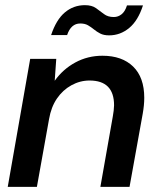

<svg xmlns="http://www.w3.org/2000/svg" viewBox="-20 -724 610 744"><path d="M10 0 97 -496H198L192 -411Q224 -456 272 -482Q320 -508 377 -508Q453 -508 496 -466Q539 -424 539 -345Q539 -331 537.5 -315.5Q536 -300 533 -283L482 0H369L417 -272Q419 -282 420.5 -295Q422 -308 422 -316Q422 -412 327 -412Q290 -412 256.5 -393.5Q223 -375 200.5 -342Q178 -309 170 -262L123 0ZM403 -587Q382 -587 368.5 -594Q355 -601 344 -610Q333 -619 321 -626Q309 -633 291 -633Q255 -633 240 -588H178Q198 -648 231.5 -676Q265 -704 309 -704Q336 -704 352 -692.5Q368 -681 383 -669.5Q398 -658 421 -658Q438 -658 451.5 -669Q465 -680 472 -703H534Q515 -644 480.5 -615.5Q446 -587 403 -587Z"/></svg>

Font: Rethink Sans SemiBold
Style: Italic
Weight: 600
Italic angle: -10°
Designer: The Rethink Sans project authors (Hans Thiessen). DM Sans designed by Colophon Foundry.
Foundry: Rethink Communications LLC
Version: Version 1.001